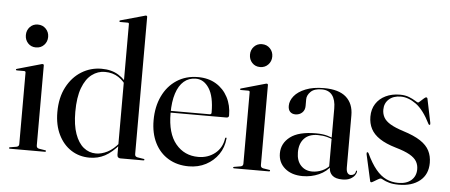

<svg xmlns="http://www.w3.org/2000/svg" viewBox="-50 -852 2292 978"><g transform="rotate(5 1096.0 -363.0)"><path d="M163 -437.5V-28.5Q163 -22 166 -18.2Q169 -14.5 175.5 -13L206.5 -8Q210 -8 211 -6.8Q212 -5.5 212 -3.5Q212 -2 210.8 -1Q209.5 0 207 0H27.5Q25.5 0 24.2 -1Q23 -2 23 -3.5Q23 -5 24.2 -6Q25.5 -7 28 -7.5L61 -13Q67.5 -14.5 70.5 -18.2Q73.5 -22 73.5 -27.5V-393.5Q73.5 -396.5 72 -398.2Q70.5 -400 67 -400.5H28Q26 -400.5 24.8 -401.5Q23.5 -402.5 23.5 -404Q23.5 -406 24.8 -407Q26 -408 28.5 -408.5L146.5 -442Q151 -443.5 153 -443.8Q155 -444 157 -444Q160 -444 161.5 -442.2Q163 -440.5 163 -437.5ZM115 -525.5Q90 -525.5 74.2 -542.5Q58.5 -559.5 58.5 -584Q58.5 -608.5 74.5 -625.5Q90.5 -642.5 115 -642.5Q140 -642.5 156.2 -625.5Q172.5 -608.5 172.5 -584Q172.5 -559.5 156.2 -542.5Q140 -525.5 115 -525.5Z M576.5 -63V-65V-685.5Q576.5 -688.5 575 -690.2Q573.5 -692 570 -692H531Q529 -692 528 -693.2Q527 -694.5 527 -696Q527 -698 528.2 -698.8Q529.5 -699.5 531.5 -700.5L649.5 -733.5Q654 -735 656 -735.5Q658 -736 660 -736Q663 -736 664.5 -734Q666 -732 666 -729.5V-28.5Q666 -22 669 -18.2Q672 -14.5 678.5 -13L709.5 -8Q713 -8 714.2 -6.8Q715.5 -5.5 715.5 -3.5Q715.5 -2 714 -1Q712.5 0 710 0H592.5Q585 0 580.8 -4.5Q576.5 -9 576.5 -18.5ZM252.5 -207Q252.5 -281.5 280.8 -335.2Q309 -389 355.8 -417.8Q402.5 -446.5 458 -446.5Q509.5 -446.5 545 -424.2Q580.5 -402 602 -365.5L593 -360.5Q576 -393 546.2 -412.5Q516.5 -432 476.5 -432Q440 -432 409.8 -409.2Q379.5 -386.5 361.5 -338.8Q343.5 -291 343.5 -216Q343.5 -149 359.5 -104Q375.5 -59 403.2 -36.5Q431 -14 466.5 -14Q494.5 -14 525 -29.2Q555.5 -44.5 584 -80L589 -74Q549.5 -27.5 513.8 -8.8Q478 10 435.5 10Q383 10 341.8 -16.5Q300.5 -43 276.5 -92Q252.5 -141 252.5 -207Z M1125.5 -265.5Q1125.5 -260.5 1122.2 -257.5Q1119 -254.5 1113 -254.5H804V-263.5H1026.5Q1035.5 -263.5 1035.5 -273Q1035.5 -355 1008.8 -396.5Q982 -438 941 -438Q905 -438 879.8 -416.2Q854.5 -394.5 841 -352.8Q827.5 -311 827.5 -251.5Q827.5 -148.5 871.8 -95.2Q916 -42 987 -42Q1036.5 -42 1072.5 -70.5Q1108.5 -99 1115.5 -148.5Q1116.5 -150.5 1117.5 -151.5Q1118.5 -152.5 1119 -152.5Q1121 -152.5 1122 -151.2Q1123 -150 1122.5 -147Q1118.5 -102 1094 -66.5Q1069.5 -31 1030.5 -10.5Q991.5 10 943 10Q883.5 10 838.8 -16.8Q794 -43.5 769.2 -92.8Q744.5 -142 744.5 -208.5Q744.5 -277.5 770 -331.5Q795.5 -385.5 842.2 -416.2Q889 -447 951.5 -447Q1004.5 -447 1043.5 -423.5Q1082.5 -400 1104 -359Q1125.5 -318 1125.5 -265.5Z M1309 -437.5V-28.5Q1309 -22 1312 -18.2Q1315 -14.5 1321.5 -13L1352.5 -8Q1356 -8 1357 -6.8Q1358 -5.5 1358 -3.5Q1358 -2 1356.8 -1Q1355.5 0 1353 0H1173.5Q1171.5 0 1170.2 -1Q1169 -2 1169 -3.5Q1169 -5 1170.2 -6Q1171.5 -7 1174 -7.5L1207 -13Q1213.5 -14.5 1216.5 -18.2Q1219.5 -22 1219.5 -27.5V-393.5Q1219.5 -396.5 1218 -398.2Q1216.5 -400 1213 -400.5H1174Q1172 -400.5 1170.8 -401.5Q1169.5 -402.5 1169.5 -404Q1169.5 -406 1170.8 -407Q1172 -408 1174.5 -408.5L1292.5 -442Q1297 -443.5 1299 -443.8Q1301 -444 1303 -444Q1306 -444 1307.5 -442.2Q1309 -440.5 1309 -437.5ZM1261 -525.5Q1236 -525.5 1220.2 -542.5Q1204.5 -559.5 1204.5 -584Q1204.5 -608.5 1220.5 -625.5Q1236.5 -642.5 1261 -642.5Q1286 -642.5 1302.2 -625.5Q1318.5 -608.5 1318.5 -584Q1318.5 -559.5 1302.2 -542.5Q1286 -525.5 1261 -525.5Z M1660 -47V-51L1656 -48V-348Q1656 -392.5 1638 -416Q1620 -439.5 1584.5 -439.5Q1546 -439.5 1527.8 -421.2Q1509.5 -403 1509.5 -382.5V-348Q1509.5 -327 1495.8 -314Q1482 -301 1461 -301Q1444.5 -301 1434.2 -311.2Q1424 -321.5 1424 -341.5Q1424 -367.5 1443.5 -391.8Q1463 -416 1501.5 -431.5Q1540 -447 1595.5 -447Q1671.5 -447 1708.8 -413.8Q1746 -380.5 1746 -321V-55Q1746 -35 1752.5 -26.5Q1759 -18 1769 -18Q1778.5 -18 1785.5 -23.2Q1792.5 -28.5 1794 -39.5Q1794.5 -41.5 1795.2 -42.2Q1796 -43 1797 -43Q1798.5 -43 1799 -42Q1799.5 -41 1799.5 -39Q1799.5 -30.5 1792.2 -19.5Q1785 -8.5 1769.2 0Q1753.5 8.5 1728 8.5Q1693.5 8.5 1676.8 -6.5Q1660 -21.5 1660 -47ZM1400 -96.5Q1400 -148 1443.2 -181Q1486.5 -214 1574 -214Q1609 -214 1632.5 -207.2Q1656 -200.5 1676 -191L1672.5 -186Q1653 -195 1631.8 -200.5Q1610.5 -206 1584.5 -206Q1539 -206 1515 -180.2Q1491 -154.5 1491 -110Q1491 -67 1513.5 -42.8Q1536 -18.5 1572 -18.5Q1598 -18.5 1623 -29.5Q1648 -40.5 1665 -62.5L1669.5 -58Q1647 -25.5 1608.2 -8.2Q1569.5 9 1525.5 9Q1469 9 1434.5 -20.2Q1400 -49.5 1400 -96.5Z M1989 -438Q1951 -438 1928.2 -417.5Q1905.5 -397 1905.5 -364Q1905.5 -342 1915.5 -324.2Q1925.5 -306.5 1949.8 -292Q1974 -277.5 2016.5 -264Q2072.5 -246.5 2105 -225Q2137.5 -203.5 2151.2 -176.2Q2165 -149 2165 -114.5Q2165 -55.5 2124.8 -22.8Q2084.5 10 2017 10Q1987 10 1967.5 4.2Q1948 -1.5 1937.5 -7.5Q1927 -13.5 1923.5 -13.5Q1918.5 -13.5 1908.5 -7.5Q1898.5 -1.5 1888.8 4.2Q1879 10 1876.5 10Q1875 10 1873.2 9Q1871.5 8 1870.5 4.5L1840.5 -130Q1840 -134.5 1840.2 -137Q1840.5 -139.5 1842.5 -140.5Q1844.5 -141.5 1846.2 -140.5Q1848 -139.5 1849.5 -137Q1873.5 -86 1898.5 -55.8Q1923.5 -25.5 1951.8 -12.2Q1980 1 2013.5 1Q2056 1 2080 -20.2Q2104 -41.5 2104 -76.5Q2104 -98.5 2093.8 -116.2Q2083.5 -134 2057.8 -148.8Q2032 -163.5 1985 -177Q1934 -192 1902.8 -212.8Q1871.5 -233.5 1857.2 -261Q1843 -288.5 1843 -323Q1843 -361 1861 -389Q1879 -417 1910.8 -432.2Q1942.5 -447.5 1983.5 -447.5Q2010.5 -447.5 2030.5 -439.5Q2050.5 -431.5 2062.8 -423.5Q2075 -415.5 2078.5 -415.5Q2081 -415.5 2089 -423Q2097 -430.5 2105.5 -438Q2114 -445.5 2117.5 -445.5Q2120 -445.5 2122.2 -443.8Q2124.5 -442 2125 -437.5L2149.5 -319Q2150.5 -314 2150.2 -311.2Q2150 -308.5 2147.5 -307.5Q2145.5 -306.5 2144.2 -307.8Q2143 -309 2141.5 -310.5Q2106.5 -381 2067 -409.5Q2027.5 -438 1989 -438Z"/></g></svg>

Font: Fraunces 96pt
Style: Regular
Weight: 400
Version: Version 1.000;[b76b70a41]